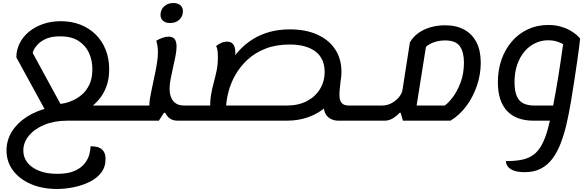

<svg xmlns="http://www.w3.org/2000/svg" viewBox="-20 -772 3886 1268"><path d="M356 476Q260 476 185 444Q110 412 66.5 354.5Q23 297 23 222Q23 154 58.5 97Q94 40 157 -0.5Q220 -41 300 -59L282 -38L88 -393Q88 -443 110 -486.5Q132 -530 171.5 -562.5Q211 -595 264.5 -613.5Q318 -632 382 -632Q452 -632 510 -609.5Q568 -587 611 -545Q654 -503 677.5 -444.5Q701 -386 701 -314Q701 -251 683.5 -203Q666 -155 637.5 -120Q609 -85 576 -61L560 -75H853L836 25H425Q339 25 273.5 52Q208 79 171 124Q134 169 134 222Q134 267 161 301.5Q188 336 238 356Q288 376 357 376Q430 376 474 356Q518 336 540.5 306Q563 276 570.5 245.5Q578 215 578 194Q597 194 614.5 197Q632 200 646 209Q660 218 668.5 235Q677 252 677 279Q677 331 648 368.5Q619 406 571 429.5Q523 453 466.5 464.5Q410 476 356 476ZM379 -86Q385 -86 408.5 -91Q432 -96 462.5 -109.5Q493 -123 522 -148Q551 -173 570.5 -214Q590 -255 590 -315Q590 -373 568 -422Q546 -471 499 -501.5Q452 -532 377 -532Q322 -532 287 -517Q252 -502 232 -481.5Q212 -461 204 -444Q196 -427 196 -422ZM836 25 853 -75Q864 -75 866 -62Q868 -49 864 -25Q860 -3 853.5 11Q847 25 836 25Z M837 25 853 -75H1001L966 -40V-76Q966 -98 972 -131.5Q978 -165 986.5 -204Q995 -243 1003.5 -283.5Q1012 -324 1017.5 -361Q1023 -398 1023 -427Q1023 -448 1020 -467.5Q1017 -487 1012 -503Q1032 -515 1053.5 -522.5Q1075 -530 1094 -530Q1121 -530 1133.5 -513.5Q1146 -497 1146 -465Q1146 -438 1139 -402Q1132 -366 1123 -327Q1114 -288 1107 -251.5Q1100 -215 1100 -185Q1100 -134 1124.5 -104.5Q1149 -75 1195 -75H1241L1225 25H1153Q1116 25 1093.5 4Q1071 -17 1063 -51L1094 -27H1063L1029 25ZM1225 25 1242 -75Q1253 -75 1255 -62Q1257 -49 1253 -25Q1249 -3 1242.5 11Q1236 25 1225 25ZM837 25Q826 25 823.5 12Q821 -1 825 -25Q830 -48 836 -61.5Q842 -75 853 -75ZM1103 -620Q1074 -620 1057 -634.5Q1040 -649 1040 -673Q1040 -708 1064 -730Q1088 -752 1125 -752Q1154 -752 1171 -737.5Q1188 -723 1188 -698Q1188 -664 1164.5 -642Q1141 -620 1103 -620Z M2215 25Q2189 25 2167 14.5Q2145 4 2132 -16.5Q2119 -37 2119 -65Q2119 -86 2124.5 -112.5Q2130 -139 2135.5 -169.5Q2141 -200 2141 -230L2231 -252Q2228 -218 2224 -186Q2220 -154 2222.5 -129Q2225 -104 2239 -89.5Q2253 -75 2285 -75H2445L2429 25ZM1226 25 1242 -75H1403L1369 -43Q1366 -100 1373.5 -144Q1381 -188 1391.5 -226.5Q1402 -265 1410.5 -305Q1419 -345 1419 -396Q1419 -428 1415 -446Q1411 -464 1407 -468Q1418 -477 1437.5 -487Q1457 -497 1479 -497Q1505 -497 1517.5 -482.5Q1530 -468 1533 -445.5Q1536 -423 1532.5 -397Q1529 -371 1521 -347H1493Q1522 -398 1561 -440Q1600 -482 1649.5 -513Q1699 -544 1760 -561Q1821 -578 1894 -578Q1998 -578 2074.5 -544Q2151 -510 2193 -447Q2235 -384 2235 -297Q2235 -227 2208 -168Q2181 -109 2132.5 -66Q2084 -23 2018 1Q1952 25 1874 25ZM1473 -59 1438 -75H1874Q1950 -75 2006 -104Q2062 -133 2093 -183.5Q2124 -234 2124 -297Q2124 -341 2109 -374.5Q2094 -408 2064.5 -431Q2035 -454 1992 -466Q1949 -478 1894 -478Q1803 -478 1734 -451Q1665 -424 1616 -379Q1567 -334 1535.5 -279Q1504 -224 1489 -166.5Q1474 -109 1473 -59ZM1226 25Q1215 25 1212.5 12Q1210 -1 1214 -25Q1219 -48 1225 -61.5Q1231 -75 1242 -75ZM2429 25 2446 -75Q2457 -75 2459 -62Q2461 -49 2457 -25Q2453 -3 2446.5 11Q2440 25 2429 25Z M2430 25 2446 -75H2501Q2538 -75 2567.5 -91.5Q2597 -108 2616 -132Q2635 -156 2638 -178L2687 -492Q2707 -528 2742.5 -553.5Q2778 -579 2823.5 -592Q2869 -605 2919 -605Q2994 -605 3046.5 -576Q3099 -547 3127 -492Q3155 -437 3155 -358Q3155 -281 3130 -207Q3105 -133 3060.5 -72.5Q3016 -12 2955 25H2641L2626 -27H2619Q2606 -11 2578.5 7Q2551 25 2519 25ZM2726 -41 2696 -75H2953L2907 -68Q2934 -84 2966 -124.5Q2998 -165 3021 -225Q3044 -285 3044 -359Q3044 -428 3017 -466.5Q2990 -505 2920 -505Q2873 -505 2834 -488.5Q2795 -472 2782 -447L2798 -494ZM2430 25Q2419 25 2416.5 12Q2414 -1 2418 -25Q2423 -48 2429 -61.5Q2435 -75 2446 -75Z M3446 365Q3399 365 3371.5 354Q3344 343 3332.5 326Q3321 309 3321 292Q3382 292 3426 283Q3470 274 3501.5 251.5Q3533 229 3556.5 187Q3580 145 3598 80Q3616 15 3634 -79Q3643 -125 3651.5 -174Q3660 -223 3668 -272Q3676 -321 3682.5 -366.5Q3689 -412 3694.5 -450Q3700 -488 3704 -514L3715 -472Q3702 -480 3671.5 -493Q3641 -506 3599 -506Q3556 -506 3516 -487.5Q3476 -469 3445 -433Q3414 -397 3396 -346Q3378 -295 3378 -229Q3378 -171 3393 -137Q3408 -103 3437 -89Q3466 -75 3508 -75H3657V25H3505Q3388 25 3328 -40Q3268 -105 3268 -229Q3268 -310 3292 -378.5Q3316 -447 3360.5 -498.5Q3405 -550 3466 -578.5Q3527 -607 3600 -607Q3645 -607 3681 -597Q3717 -587 3743.5 -572Q3770 -557 3787 -542Q3804 -527 3811 -517Q3811 -511 3806 -470.5Q3801 -430 3792 -368Q3783 -306 3772 -233.5Q3761 -161 3749 -91Q3736 -15 3720 53Q3704 121 3681.5 178Q3659 235 3627.5 277Q3596 319 3551.5 342Q3507 365 3446 365Z"/></svg>

Font: Lemonada
Style: Regular
Weight: 400
Designer: Mohamed Gaber (Arabic), Eduardo Tunni (Latin)
Foundry: Kief Type Foundry
Version: Version 4.005